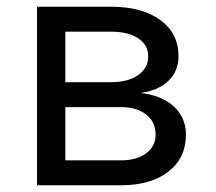

<svg xmlns="http://www.w3.org/2000/svg" viewBox="-20 -550 640 570"><path d="M90 0V-530H310Q402 -530 456 -490.5Q510 -451 510 -383Q510 -339 480 -310Q450 -281 397 -274Q460 -267 496 -234Q532 -201 532 -150Q532 -81 480 -40.5Q428 0 339 0ZM174 -306H310Q360 -306 390 -327Q420 -348 420 -383Q420 -417 390 -436.5Q360 -456 310 -456H174ZM174 -74H339Q386 -74 414 -95Q442 -116 442 -150Q442 -188 414 -210Q386 -232 339 -232H174Z"/></svg>

Font: Geist Mono
Style: Regular
Weight: 400
Monospace: yes
Designer: Basement.studio, Andrés Briganti, Mateo Zaragoza
Foundry: Basement.studio, Vercel, Andrés Briganti, Guido Ferreyra, Mateo Zaragoza
Version: Version 1.500; ttfautohint (v1.8.4.7-5d5b)